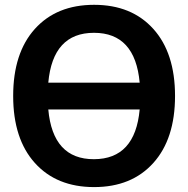

<svg xmlns="http://www.w3.org/2000/svg" viewBox="-20 -760 773 790"><path d="M123.5 -641.1Q212.9 -740.2 367.2 -740.2Q521.5 -740.2 610.8 -641.1Q700.2 -542 700.2 -365.2Q700.2 -188.5 610.8 -89.4Q521.5 9.8 367.2 9.8Q212.9 9.8 123.5 -89.4Q34.2 -188.5 34.2 -365.2Q34.2 -542 123.5 -641.1ZM178.7 -309.6Q197.3 -104.5 366.7 -105Q536.1 -105.5 554.7 -309.6ZM178.7 -419.9H554.7Q536.1 -625 366.7 -625Q197.3 -625 178.7 -419.9Z"/></svg>

Font: Mgen+ 1c bold
Style: Bold
Weight: 700
Designer: [Source Han Sans]
Ryoko NISHIZUKA  (kana & ideographs); Paul D. Hunt (Latin, Greek & Cyrillic); Wenlong ZHANG  (bopomofo
Version: Version 1.059.20150602